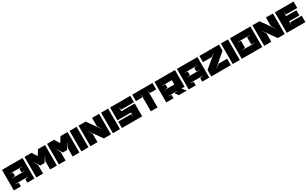

<svg xmlns="http://www.w3.org/2000/svg" viewBox="424 -2906 8280 5173"><g transform="rotate(-30 4564.5 -319.5)"><path d="M135 -445H565L450 -430V-320L565 -305H135L250 -320V-430ZM30 -639V0H250V-110L135 -130H555L450 -110V0H669V-639Z M859 -415 984 -225H1114L1239 -415L1159 -260V0H1369V-639H1150L1049 -479L950 -639H730V0H939V-260L859 -415Z M1560 -415 1685 -225H1815L1940 -415L1860 -260V0H2070V-639H1851L1750 -479L1651 -639H1431V0H1640V-260L1560 -415Z M2132 0H2352V-639H2132V0Z M2922 -228 2632 -639H2412V0H2632V-259L2541 -411L2832 0H3051V-639H2832V-380Z M3112 0H3332V-639H3112V0Z M3392 -639V-240H3811V-100L3796 -200H3392V0H4022V-400H3602V-540L3617 -440H4022V-639H3392Z M4292 0H4501V-541L4516 -440H4712V-639H4082V-440H4276L4292 -539V0Z M5202 -445V-310H4876L4997 -325V-430L4876 -445H5202ZM5198 -120 5087 -105 5162 0H5410L5312 -120H5411V-639C5201 -639 4982 -639 4772 -639V0H4997V-105L4877 -120H5198Z M5576 -445H6006L5891 -430V-320L6006 -305H5576L5691 -320V-430ZM5471 -639V0H5691V-110L5576 -130H5996L5891 -110V0H6110V-639Z M6571 -535 6171 -200V0H6781V-200H6520L6371 -95L6781 -450V-639H6171V-445H6441L6571 -535Z M6840 0H7060V-639H6840V0Z M7228 -445H7655L7535 -430V-210L7655 -195H7226L7345 -210V-430L7228 -445ZM7759 0V-639H7120V0H7759Z M8330 -228 8040 -639H7820V0H8040V-259L7949 -411L8240 0H8459V-639H8240V-380Z M8730 -107V-238H9050V-399H8730V-540L8745 -440H9100V-639H8520V0H9100V-200H8745Z"/></g></svg>

Font: Banana Brick
Style: Regular
Weight: 400
Designer: artmaker
Foundry: artmaker
Version: Version 4.000 2011 initial release